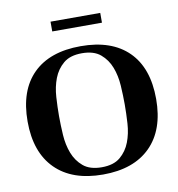

<svg xmlns="http://www.w3.org/2000/svg" viewBox="-84 -822 845 909"><g transform="rotate(-10 339.0 -368.0)"><path d="M30 -299Q30 -448 110 -527.5Q190 -607 339 -607Q488 -607 568 -527.5Q648 -448 648 -299Q648 -151 567.5 -70.5Q487 10 339 10Q191 10 110.5 -70.5Q30 -151 30 -299ZM181 -299Q181 -256 184 -208Q187 -160 202.5 -119.5Q218 -79 250 -52Q282 -25 339 -25Q396 -25 428 -52Q460 -79 475.5 -119.5Q491 -160 494 -208Q497 -256 497 -299Q497 -342 494 -390Q491 -438 475.5 -478.5Q460 -519 428 -546Q396 -573 339 -573Q282 -573 250 -546Q218 -519 202.5 -478.5Q187 -438 184 -390Q181 -342 181 -299ZM219 -699V-746H458V-699Z"/></g></svg>

Font: Gamine
Style: Bold
Weight: 700
Designer: Tapiwanashe Sebastian Garikayi
Version: Version 1.000